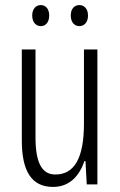

<svg xmlns="http://www.w3.org/2000/svg" viewBox="-20 -727 472 757"><path d="M107 -666C107 -640 121 -624 141 -624C160 -624 174 -639 174 -666C174 -692 160 -707 141 -707C121 -707 107 -691 107 -666ZM259 -666C259 -640 273 -624 293 -624C312 -624 327 -639 327 -666C327 -692 312 -707 293 -707C273 -707 259 -692 259 -666ZM364 -532H311V-240C311 -103 273 -39 198 -39C146 -39 120 -84 120 -185V-532H66V-173C66 -56 102 10 189 10C257 10 294 -37 313 -92H317L322 0H364Z"/></svg>

Font: Noto Sans Myanmar UI ExtraCondensed Light
Style: Regular
Weight: 300
Width: 2
Designer: Monotype Design Team
Foundry: Monotype Imaging Inc.
Version: Version 2.103